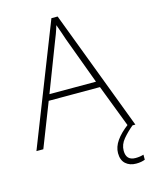

<svg xmlns="http://www.w3.org/2000/svg" viewBox="-135 -852 861 1104"><g transform="rotate(-15 295.0 -300.0)"><path d="M548 -51 448 -312H143L41 -51H0L281 -767H318L589 -51ZM330 -629Q325 -646 316 -670.5Q307 -695 298 -721Q291 -697 282 -672.5Q273 -648 265 -629L157 -348H434ZM485 77Q485 135 541 135Q555 135 567.5 133Q580 131 589 128V158Q579 162 566 164.5Q553 167 536 167Q498 167 474 145.5Q450 124 450 82Q450 45 475 9Q500 -27 548 -63L572 -51Q538 -23 511.5 8.5Q485 40 485 77Z"/></g></svg>

Font: Noto Sans Tamil UI ExtraLight
Style: Regular
Weight: 200
Designer: Jelle Bosma - Monotype Design Team
Foundry: Monotype Imaging Inc.
Version: Version 2.004; ttfautohint (v1.8.4.7-5d5b)